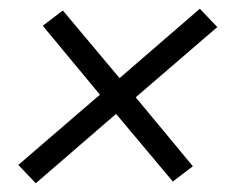

<svg xmlns="http://www.w3.org/2000/svg" viewBox="-20 -560 540 440"><path d="M62 -140 22 -182 209 -343 78 -501 124 -536 254 -381 438 -540 478 -498 291 -337 422 -179 376 -144 246 -299Z"/></svg>

Font: Iosevka Slab Light Oblique
Style: Regular
Weight: 300
Italic angle: -9°
Monospace: yes
Designer: Belleve Invis
Foundry: Belleve Invis
Version: Version 11.1.1; ttfautohint (v1.8.3)